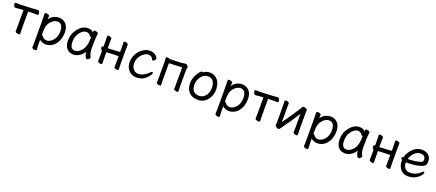

<svg xmlns="http://www.w3.org/2000/svg" viewBox="93 -1818 7537 3322"><g transform="rotate(20 3861.0 -157.0)"><path d="M256.8 16.1Q236.8 16.1 214.4 7.6Q191.9 -1 191.9 -18.1L193.8 -115.2V-403.8L131.8 -400.9Q108.9 -399.9 84.5 -396.5Q60.1 -393.1 47.9 -393.1Q32.2 -393.1 20.5 -414.1Q8.8 -435.1 8.8 -454.1Q8.8 -476.1 27.8 -476.1L100.1 -474.1L344.2 -484.9Q368.2 -486.8 392.6 -489.5Q417 -492.2 429.2 -492.2Q443.8 -492.2 454.8 -470.7Q465.8 -449.2 465.8 -432.1Q465.8 -409.2 448.2 -409.2L345.2 -411.1L277.8 -407.2V-115.2L280.8 0Q280.8 16.1 256.8 16.1Z M751 -46.9Q807.1 -46.9 863 -108.9Q918.9 -170.9 918.9 -272Q918.9 -419.9 814 -419.9Q782.2 -419.9 745.6 -398.4Q709 -377 678 -332Q647 -287.1 641.1 -209Q638.2 -167 638.2 -110.8L637.2 -109.9Q637.2 -108.9 639.2 -108.9Q653.3 -108.9 669.9 -84Q695.3 -46.9 751 -46.9ZM620.1 178.2Q601.1 178.2 580.1 169.7Q559.1 161.1 559.1 144L561 55.2Q561 -420.9 558.1 -472.2Q558.1 -487.8 582 -487.8Q601.1 -487.8 622.6 -479.5Q644 -471.2 644 -454.1L641.1 -393.1Q669.9 -441.9 718 -467Q766.1 -492.2 822.3 -492.2Q899.9 -492.2 949.5 -437Q999 -381.8 999 -287.1Q999 -192.9 967 -124.5Q935.1 -56.2 879.6 -16.6Q824.2 22.9 753.9 22.9Q718.3 22.9 681.6 5.4Q645 -12.2 639.2 -20V56.2L644 162.1Q644 178.2 620.1 178.2Z M1267.1 -47.9Q1309.1 -47.9 1350.1 -79.1Q1451.7 -152.8 1451.7 -330.1L1452.6 -365.2H1443.8Q1435.1 -365.2 1429.7 -372.1Q1400.9 -421.9 1344.7 -421.9Q1288.1 -421.9 1232.4 -352.1Q1176.8 -282.2 1176.8 -180.2Q1176.8 -47.9 1267.1 -47.9ZM1263.7 23.9Q1188 23.9 1142.3 -27.6Q1096.7 -79.1 1096.7 -174.8Q1096.7 -301.8 1175.3 -397Q1253.9 -492.2 1350.1 -492.2Q1431.6 -492.2 1454.1 -445.8V-475.1Q1454.1 -491.2 1479 -491.2Q1499 -491.2 1520.5 -483.2Q1542 -475.1 1542 -459V-457Q1528.8 -368.2 1528.8 -194.8Q1528.8 -91.8 1563 -38.1Q1565.9 -32.2 1565.9 -24.9Q1565.9 -16.1 1550.8 1.5Q1535.6 19 1517.1 19Q1497.1 19 1484.9 -4.9Q1463.9 -43 1458 -98.1Q1429.7 -43.9 1375.7 -10Q1321.8 23.9 1263.7 23.9Z M2071.3 14.2Q2052.2 14.2 2031.7 5.6Q2011.2 -2.9 2011.2 -20L2013.2 -107.9V-217.8Q1899.9 -217.8 1789.1 -209Q1789.1 -108.9 1792 -2Q1792 14.2 1769 14.2Q1750 14.2 1729.5 5.6Q1709 -2.9 1709 -20L1710.9 -107.9V-203.1Q1701.2 -206.1 1691.7 -225.1Q1682.1 -244.1 1682.1 -261.2Q1682.1 -282.2 1701.2 -282.2H1710.9V-367.2L1708 -474.1Q1708 -490.2 1731.9 -490.2Q1750 -490.2 1770.5 -481.7Q1791 -473.1 1791 -456.1L1789.1 -367.2V-282.2L1949.2 -290Q1962.9 -291 1978 -293Q1993.2 -294.9 2002.9 -294.9Q2013.2 -294.9 2013.2 -295.9V-367.2L2010.3 -474.1Q2010.3 -490.2 2034.2 -490.2Q2052.2 -490.2 2072.8 -481.7Q2093.3 -473.1 2093.3 -456.1L2091.3 -367.2V-107.9L2094.2 -2Q2094.2 14.2 2071.3 14.2Z M2427.2 23.9Q2373 23.9 2327.6 -1.5Q2282.2 -26.9 2254.6 -75.4Q2227.1 -124 2227.1 -189.9Q2227.1 -254.9 2250.2 -308.8Q2273.4 -362.8 2310.8 -403.8Q2348.1 -444.8 2395.8 -468.5Q2443.4 -492.2 2488.3 -492.2Q2532.2 -492.2 2561.3 -480Q2590.3 -467.8 2607.9 -451.4Q2625.5 -435.1 2633.3 -420.4Q2641.1 -405.8 2641.1 -400.9Q2641.1 -382.8 2624.3 -366Q2607.4 -349.1 2596.2 -349.1Q2584.5 -349.1 2579.1 -356.9Q2572.3 -371.1 2565.2 -383.5Q2558.1 -396 2549.3 -401.9Q2521.5 -420.9 2492.2 -420.9Q2463.4 -420.9 2430.9 -403.6Q2398.4 -386.2 2370.1 -356Q2307.1 -286.1 2307.1 -199.2Q2307.1 -148.9 2325.2 -115.2Q2364.3 -45.9 2434.1 -45.9Q2528.3 -45.9 2626.5 -144Q2643.1 -161.1 2654.3 -161.1Q2669.4 -161.1 2669.4 -146Q2669.4 -134.8 2654.8 -108.4Q2640.1 -82 2610.4 -51.8Q2537.1 23.9 2427.2 23.9Z M2852.1 16.1Q2833 16.1 2812.5 7.6Q2792 -1 2792 -18.1L2793.9 -106V-386.2L2790 -464.8Q2790 -475.1 2793.9 -481Q2797.9 -486.8 2813 -486.8Q2825.2 -486.8 2845.2 -481L2864.3 -474.1L3076.2 -481Q3098.1 -481.9 3115 -487.1Q3131.8 -492.2 3147.9 -492.2Q3165 -492.2 3183.1 -474.1Q3201.2 -456.1 3201.2 -442.9Q3201.2 -431.2 3196 -421.6Q3190.9 -412.1 3190.9 -401.9V-106.9L3193.8 -1Q3193.8 15.1 3170.9 15.1Q3151.9 15.1 3131.3 6.6Q3110.8 -2 3110.8 -19L3112.8 -106.9V-411.1L2872.1 -400.9V-106L2875 0Q2875 16.1 2852.1 16.1Z M3551.3 -48.8Q3598.1 -48.8 3635.3 -74.5Q3672.4 -100.1 3694.8 -144.5Q3717.3 -189 3717.3 -257.8Q3717.3 -326.2 3686.3 -373Q3655.3 -419.9 3585 -419.9Q3515.1 -419.9 3464.1 -353.5Q3413.1 -287.1 3413.1 -208Q3413.1 -127.9 3449.2 -88.4Q3485.4 -48.8 3551.3 -48.8ZM3557.1 23.9Q3448.2 23.9 3391.1 -38.6Q3334 -101.1 3334 -207Q3334 -289.1 3384.3 -377Q3405.3 -414.1 3426.3 -437Q3447.3 -460 3460.9 -460Q3474.1 -460 3479 -453.1Q3531.2 -492.2 3593.3 -492.2Q3655.3 -492.2 3700.2 -461.9Q3796.4 -398.9 3796.4 -245.1Q3796.4 -141.1 3730.7 -58.6Q3665 23.9 3557.1 23.9Z M4122.1 -46.9Q4178.2 -46.9 4234.1 -108.9Q4290 -170.9 4290 -272Q4290 -419.9 4185.1 -419.9Q4153.3 -419.9 4116.7 -398.4Q4080.1 -377 4049.1 -332Q4018.1 -287.1 4012.2 -209Q4009.3 -167 4009.3 -110.8L4008.3 -109.9Q4008.3 -108.9 4010.3 -108.9Q4024.4 -108.9 4041 -84Q4066.4 -46.9 4122.1 -46.9ZM3991.2 178.2Q3972.2 178.2 3951.2 169.7Q3930.2 161.1 3930.2 144L3932.1 55.2Q3932.1 -420.9 3929.2 -472.2Q3929.2 -487.8 3953.1 -487.8Q3972.2 -487.8 3993.7 -479.5Q4015.1 -471.2 4015.1 -454.1L4012.2 -393.1Q4041 -441.9 4089.1 -467Q4137.2 -492.2 4193.4 -492.2Q4271 -492.2 4320.6 -437Q4370.1 -381.8 4370.1 -287.1Q4370.1 -192.9 4338.1 -124.5Q4306.2 -56.2 4250.7 -16.6Q4195.3 22.9 4125 22.9Q4089.4 22.9 4052.7 5.4Q4016.1 -12.2 4010.3 -20V56.2L4015.1 162.1Q4015.1 178.2 3991.2 178.2Z M4674.8 16.1Q4654.8 16.1 4632.3 7.6Q4609.9 -1 4609.9 -18.1L4611.8 -115.2V-403.8L4549.8 -400.9Q4526.9 -399.9 4502.4 -396.5Q4478 -393.1 4465.8 -393.1Q4450.2 -393.1 4438.5 -414.1Q4426.8 -435.1 4426.8 -454.1Q4426.8 -476.1 4445.8 -476.1L4518.1 -474.1L4762.2 -484.9Q4786.1 -486.8 4810.5 -489.5Q4835 -492.2 4847.2 -492.2Q4861.8 -492.2 4872.8 -470.7Q4883.8 -449.2 4883.8 -432.1Q4883.8 -409.2 4866.2 -409.2L4763.2 -411.1L4695.8 -407.2V-115.2L4698.7 0Q4698.7 16.1 4674.8 16.1Z M5037.1 19Q5019 19 4997.6 3.4Q4976.1 -12.2 4976.1 -28.8V-30.8Q4979 -58.1 4979 -85.9V-363.8L4976.1 -471.2Q4976.1 -486.8 5000 -486.8Q5018.1 -486.8 5038.6 -478.5Q5059.1 -470.2 5059.1 -453.1L5057.1 -363.8V-111.8Q5149.9 -233.9 5292 -459Q5296.9 -466.8 5302.5 -477.8Q5308.1 -488.8 5324.2 -488.8Q5335.9 -488.8 5352.1 -483.9Q5393.1 -471.2 5393.1 -452.1L5389.2 -415V-106L5392.1 0Q5392.1 16.1 5369.1 16.1Q5350.1 16.1 5329.6 7.6Q5309.1 -1 5309.1 -18.1L5311 -106V-356Q5188 -163.1 5083 -21Q5073.2 -8.8 5064.7 5.1Q5056.2 19 5037.1 19Z M5752 -46.9Q5808.1 -46.9 5864 -108.9Q5919.9 -170.9 5919.9 -272Q5919.9 -419.9 5814.9 -419.9Q5783.2 -419.9 5746.6 -398.4Q5710 -377 5679 -332Q5647.9 -287.1 5642.1 -209Q5639.2 -167 5639.2 -110.8L5638.2 -109.9Q5638.2 -108.9 5640.1 -108.9Q5654.3 -108.9 5670.9 -84Q5696.3 -46.9 5752 -46.9ZM5621.1 178.2Q5602.1 178.2 5581.1 169.7Q5560.1 161.1 5560.1 144L5562 55.2Q5562 -420.9 5559.1 -472.2Q5559.1 -487.8 5583 -487.8Q5602.1 -487.8 5623.5 -479.5Q5645 -471.2 5645 -454.1L5642.1 -393.1Q5670.9 -441.9 5719 -467Q5767.1 -492.2 5823.2 -492.2Q5900.9 -492.2 5950.4 -437Q6000 -381.8 6000 -287.1Q6000 -192.9 5968 -124.5Q5936 -56.2 5880.6 -16.6Q5825.2 22.9 5754.9 22.9Q5719.2 22.9 5682.6 5.4Q5646 -12.2 5640.1 -20V56.2L5645 162.1Q5645 178.2 5621.1 178.2Z M6268.1 -47.9Q6310.1 -47.9 6351.1 -79.1Q6452.6 -152.8 6452.6 -330.1L6453.6 -365.2H6444.8Q6436 -365.2 6430.7 -372.1Q6401.9 -421.9 6345.7 -421.9Q6289.1 -421.9 6233.4 -352.1Q6177.7 -282.2 6177.7 -180.2Q6177.7 -47.9 6268.1 -47.9ZM6264.6 23.9Q6189 23.9 6143.3 -27.6Q6097.7 -79.1 6097.7 -174.8Q6097.7 -301.8 6176.3 -397Q6254.9 -492.2 6351.1 -492.2Q6432.6 -492.2 6455.1 -445.8V-475.1Q6455.1 -491.2 6480 -491.2Q6500 -491.2 6521.5 -483.2Q6543 -475.1 6543 -459V-457Q6529.8 -368.2 6529.8 -194.8Q6529.8 -91.8 6564 -38.1Q6566.9 -32.2 6566.9 -24.9Q6566.9 -16.1 6551.8 1.5Q6536.6 19 6518.1 19Q6498 19 6485.8 -4.9Q6464.8 -43 6459 -98.1Q6430.7 -43.9 6376.7 -10Q6322.8 23.9 6264.6 23.9Z M7072.3 14.2Q7053.2 14.2 7032.7 5.6Q7012.2 -2.9 7012.2 -20L7014.2 -107.9V-217.8Q6900.9 -217.8 6790 -209Q6790 -108.9 6793 -2Q6793 14.2 6770 14.2Q6751 14.2 6730.5 5.6Q6710 -2.9 6710 -20L6711.9 -107.9V-203.1Q6702.1 -206.1 6692.6 -225.1Q6683.1 -244.1 6683.1 -261.2Q6683.1 -282.2 6702.1 -282.2H6711.9V-367.2L6709 -474.1Q6709 -490.2 6732.9 -490.2Q6751 -490.2 6771.5 -481.7Q6792 -473.1 6792 -456.1L6790 -367.2V-282.2L6950.2 -290Q6963.9 -291 6979 -293Q6994.1 -294.9 7003.9 -294.9Q7014.2 -294.9 7014.2 -295.9V-367.2L7011.2 -474.1Q7011.2 -490.2 7035.2 -490.2Q7053.2 -490.2 7073.7 -481.7Q7094.2 -473.1 7094.2 -456.1L7092.3 -367.2V-107.9L7095.2 -2Q7095.2 14.2 7072.3 14.2Z M7334 -257.8Q7445.3 -257.8 7539.1 -284.2Q7573.2 -293.9 7582.8 -305.4Q7592.3 -316.9 7592.3 -340.8Q7592.3 -421.9 7497.1 -421.9Q7431.2 -421.9 7382.6 -366Q7334 -310.1 7322.3 -257.8ZM7423.3 23.9Q7370.1 23.9 7327.1 -2.4Q7284.2 -28.8 7259.8 -78.4Q7235.4 -127.9 7235.4 -194.8V-206.1Q7213.4 -223.1 7213.4 -240.2Q7213.4 -259.8 7238.3 -259.8L7243.2 -261.2Q7257.3 -336.9 7329.8 -414.6Q7402.3 -492.2 7498 -492.2Q7562 -492.2 7599.1 -469.2Q7670.4 -428.2 7670.4 -339.8Q7670.4 -305.2 7664.3 -283.7Q7658.2 -262.2 7637.2 -249Q7616.2 -235.8 7570.3 -221.2Q7469.2 -189.9 7312 -189.9V-186Q7312 -123 7344.2 -85Q7376.5 -46.9 7430.2 -46.9Q7553.2 -46.9 7630.4 -128.9Q7644 -146 7657.2 -146Q7673.3 -146 7673.3 -129.9Q7673.3 -117.2 7658.2 -93Q7643.1 -68.8 7612.3 -42Q7537.1 23.9 7423.3 23.9Z"/></g></svg>

Font: LXGW WenKai Screen
Style: Regular
Weight: 400
Designer: LXGW / Fontworks Inc.
Foundry: LXGW / Fontworks Inc.
Version: Version 1.510;January 18,2025